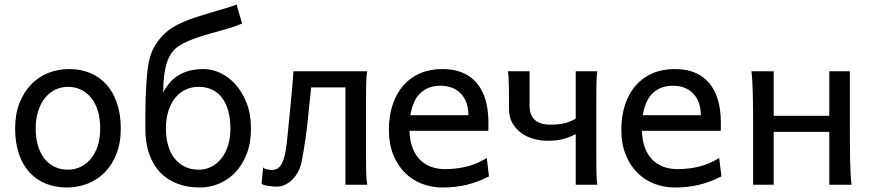

<svg xmlns="http://www.w3.org/2000/svg" viewBox="-20 -811 3817 843"><path d="M46.4 -246.6Q46.4 -309.6 65.4 -358.2Q84.5 -406.7 116.7 -440.2Q148.9 -473.6 191.9 -490.7Q234.9 -507.8 283.2 -507.8Q333.5 -507.8 375.2 -490.7Q417 -473.6 447 -440.2Q477.1 -406.7 493.7 -358.2Q510.3 -309.6 510.3 -246.6Q510.3 -183.6 491.2 -135.3Q472.2 -86.9 439.9 -54.2Q407.7 -21.5 364.7 -4.6Q321.8 12.2 273.4 12.2Q223.1 12.2 181.4 -4.6Q139.6 -21.5 109.6 -54.2Q79.6 -86.9 63 -135.3Q46.4 -183.6 46.4 -246.6ZM136.7 -246.6Q136.7 -204.1 147 -170.4Q157.2 -136.7 176 -113.5Q194.8 -90.3 220.7 -78.1Q246.6 -65.9 278.3 -65.9Q307.6 -65.9 333.5 -78.1Q359.4 -90.3 378.7 -113.5Q397.9 -136.7 408.9 -170.4Q419.9 -204.1 419.9 -246.6Q419.9 -289.6 409.7 -323.5Q399.4 -357.4 380.6 -381.1Q361.8 -404.8 335.7 -417.2Q309.6 -429.7 278.3 -429.7Q248.5 -429.7 222.7 -417.2Q196.8 -404.8 177.7 -381.1Q158.7 -357.4 147.7 -323.5Q136.7 -289.6 136.7 -246.6Z M1082 -246.6Q1082 -183.6 1063.2 -135.3Q1044.4 -86.9 1013.2 -54.2Q981.9 -21.5 941.4 -4.6Q900.9 12.2 857.4 12.2Q802.7 12.2 758.5 -4.6Q714.4 -21.5 683.1 -54.2Q651.9 -86.9 635 -135.3Q618.2 -183.6 618.2 -246.6Q618.2 -275.9 618.2 -309.8Q618.2 -343.8 619.4 -379.9Q620.6 -416 623 -452.4Q625.5 -488.8 630.4 -522.5Q635.3 -556.2 648.9 -588.4Q662.6 -620.6 693.8 -654.3Q717.3 -679.2 748 -696.3Q778.8 -713.4 814 -726.1Q843.8 -736.8 873.8 -746.1Q903.8 -755.4 930.7 -763.2Q957.5 -771 980.2 -777.8Q1002.9 -784.7 1018.6 -791L1043 -708Q1023.9 -699.2 1000.7 -691.9Q977.5 -684.6 952.6 -677.5Q927.7 -670.4 901.6 -663.1Q875.5 -655.8 850.6 -647.5Q825.7 -639.2 803 -629.4Q780.3 -619.6 762.2 -606.9Q746.6 -596.2 734.4 -579.8Q722.2 -563.5 713.9 -539.3Q705.6 -515.1 701.2 -482.2Q696.8 -449.2 696.3 -405.3Q709.5 -429.2 725.8 -448.2Q742.2 -467.3 763.9 -480.5Q785.6 -493.7 812.7 -500.7Q839.8 -507.8 874.5 -507.8Q910.2 -507.8 947.3 -490.7Q984.4 -473.6 1014.2 -440.2Q1043.9 -406.7 1063 -358.2Q1082 -309.6 1082 -246.6ZM991.7 -246.6Q991.7 -289.6 982.4 -323.5Q973.1 -357.4 955.3 -381.1Q937.5 -404.8 911.6 -417.2Q885.7 -429.7 852.5 -429.7Q820.8 -429.7 794.4 -417.2Q768.1 -404.8 749 -381.1Q730 -357.4 719.2 -323.5Q708.5 -289.6 708.5 -246.6Q708.5 -204.1 718.8 -170.4Q729 -136.7 748 -113.5Q767.1 -90.3 793.7 -78.1Q820.3 -65.9 852.5 -65.9Q880.9 -65.9 906.2 -78.1Q931.6 -90.3 950.7 -113.5Q969.7 -136.7 980.7 -170.4Q991.7 -204.1 991.7 -246.6Z M1496.6 0V-427.2H1346.2L1335.9 -328.6Q1333.5 -301.3 1330.1 -271Q1326.7 -240.7 1322.5 -210.7Q1318.4 -180.7 1313.7 -152.1Q1309.1 -123.5 1304.2 -99.6Q1298.8 -75.2 1287.8 -55.2Q1276.9 -35.2 1262.2 -21Q1247.6 -6.8 1230.5 0.7Q1213.4 8.3 1195.8 8.3Q1187 8.3 1177.5 7.6Q1168 6.8 1158.7 5.4Q1149.4 3.9 1141.6 1.7Q1133.8 -0.5 1128.4 -3.4L1135.3 -76.2Q1141.6 -69.8 1152.6 -67.4Q1163.6 -64.9 1175.8 -64.9Q1186 -64.9 1195.6 -69.3Q1205.1 -73.7 1213.6 -86.9Q1222.2 -100.1 1228.8 -124.3Q1235.4 -148.4 1239.7 -188.5Q1243.2 -223.6 1247.3 -263.9Q1251.5 -304.2 1255.4 -345.2Q1259.3 -386.2 1262.7 -425.5Q1266.1 -464.8 1268.6 -498H1592.3Q1588.4 -477.5 1587.6 -439Q1586.9 -400.4 1586.9 -349.6V-146.5Q1586.9 -96.2 1587.6 -58.3Q1588.4 -20.5 1592.3 0Z M1921.9 -507.8Q1961.9 -507.8 1992.7 -498.3Q2023.4 -488.8 2045.9 -471.9Q2068.4 -455.1 2083.5 -432.6Q2098.6 -410.2 2107.7 -384.3Q2116.7 -358.4 2120.6 -330.3Q2124.5 -302.2 2124.5 -274.9Q2124.5 -268.1 2124.5 -255.9Q2124.5 -243.7 2124 -236.8H1777.8Q1779.3 -193.8 1791.3 -162.1Q1803.2 -130.4 1824 -109.6Q1844.7 -88.9 1872.8 -78.6Q1900.9 -68.4 1934.1 -68.4Q1981.4 -68.4 2026.9 -79.1Q2072.3 -89.8 2117.2 -117.2L2127 -36.6Q2101.1 -23.4 2076.2 -14.2Q2051.3 -4.9 2026.4 1Q2001.5 6.8 1975.8 9.5Q1950.2 12.2 1921.9 12.2Q1875 12.2 1832.5 -4.2Q1790 -20.5 1757.8 -52.5Q1725.6 -84.5 1706.5 -131.8Q1687.5 -179.2 1687.5 -241.7Q1687.5 -302.2 1703.9 -351.3Q1720.2 -400.4 1750.5 -435.3Q1780.8 -470.2 1824.2 -489Q1867.7 -507.8 1921.9 -507.8ZM1914.6 -434.6Q1860.8 -434.6 1826.7 -403.1Q1792.5 -371.6 1781.7 -305.2H2036.6Q2036.6 -336.4 2027.6 -360.6Q2018.6 -384.8 2002.2 -401.4Q1985.8 -418 1963.4 -426.3Q1940.9 -434.6 1914.6 -434.6Z M2507.8 0V-222.2Q2496.6 -216.3 2484.6 -211.2Q2472.7 -206.1 2458 -201.9Q2443.4 -197.8 2425 -195.3Q2406.7 -192.9 2383.3 -192.9Q2352.1 -192.9 2321.8 -201.7Q2291.5 -210.4 2267.8 -227.8Q2244.1 -245.1 2229.5 -271.2Q2214.8 -297.4 2214.8 -332Q2214.8 -356.9 2214.8 -382.3Q2214.8 -407.7 2214.4 -429.9Q2213.9 -452.1 2212.9 -470Q2211.9 -487.8 2210 -498H2305.2V-346.7Q2305.2 -305.2 2328.4 -284.4Q2351.6 -263.7 2395.5 -263.7Q2438 -263.7 2464.4 -271.5Q2490.7 -279.3 2507.8 -290.5V-498H2603Q2599.1 -477.5 2598.6 -439.7Q2598.1 -401.9 2598.1 -351.6V-146.5Q2598.1 -96.2 2598.6 -58.3Q2599.1 -20.5 2603 0Z M2942.4 -507.8Q2982.4 -507.8 3013.2 -498.3Q3043.9 -488.8 3066.4 -471.9Q3088.9 -455.1 3104 -432.6Q3119.1 -410.2 3128.2 -384.3Q3137.2 -358.4 3141.1 -330.3Q3145 -302.2 3145 -274.9Q3145 -268.1 3145 -255.9Q3145 -243.7 3144.5 -236.8H2798.3Q2799.8 -193.8 2811.8 -162.1Q2823.7 -130.4 2844.5 -109.6Q2865.2 -88.9 2893.3 -78.6Q2921.4 -68.4 2954.6 -68.4Q3002 -68.4 3047.4 -79.1Q3092.8 -89.8 3137.7 -117.2L3147.5 -36.6Q3121.6 -23.4 3096.7 -14.2Q3071.8 -4.9 3046.9 1Q3022 6.8 2996.3 9.5Q2970.7 12.2 2942.4 12.2Q2895.5 12.2 2853 -4.2Q2810.5 -20.5 2778.3 -52.5Q2746.1 -84.5 2727.1 -131.8Q2708 -179.2 2708 -241.7Q2708 -302.2 2724.4 -351.3Q2740.7 -400.4 2771 -435.3Q2801.3 -470.2 2844.7 -489Q2888.2 -507.8 2942.4 -507.8ZM2935.1 -434.6Q2881.3 -434.6 2847.2 -403.1Q2813 -371.6 2802.2 -305.2H3057.1Q3057.1 -336.4 3048.1 -360.6Q3039.1 -384.8 3022.7 -401.4Q3006.3 -418 2983.9 -426.3Q2961.4 -434.6 2935.1 -434.6Z M3286.6 -258.8Q3286.6 -294.4 3286.4 -329.1Q3286.1 -363.8 3285.4 -394.8Q3284.7 -425.8 3283.2 -452.4Q3281.7 -479 3279.3 -498H3377V-302.7H3621.1V-498H3711.4V-239.3Q3711.4 -203.6 3711.7 -168.9Q3711.9 -134.3 3712.6 -103Q3713.4 -71.8 3714.8 -45.4Q3716.3 -19 3718.8 0H3621.1V-231.9H3377V0H3286.6Z"/></svg>

Font: Andika DR AuSIL
Style: Regular
Weight: 400
Designer: Annie Olsen & Victor Gaultney
Foundry: SIL International
Version: Version 0.003